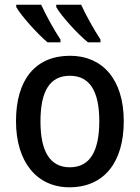

<svg xmlns="http://www.w3.org/2000/svg" viewBox="-20 -786 594 816"><path d="M325 -766H219V-756C239 -720 309 -642 354 -606H407V-618C380 -659 343 -725 325 -766ZM155 -766H49V-756C70 -719 139 -642 182 -606H237V-618C209 -660 176 -720 155 -766ZM506 -271C506 -450 414 -549 278 -549C130 -549 48 -447 48 -271C48 -97 137 10 275 10C423 10 506 -97 506 -271ZM152 -270C152 -396 190 -464 277 -464C363 -464 402 -396 402 -271C402 -145 363 -75 277 -75C190 -75 152 -146 152 -270Z"/></svg>

Font: Noto Sans SemiCondensed Medium
Style: Regular
Weight: 500
Width: 4
Designer: Monotype Design Team
Foundry: Monotype Imaging Inc.
Version: Version 2.013